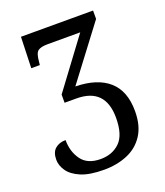

<svg xmlns="http://www.w3.org/2000/svg" viewBox="-134 -805 779 906"><g transform="rotate(-20 255.5 -352.0)"><path d="M233 10Q160 10 117 -8.5Q74 -27 55 -55Q36 -83 36 -111Q36 -149 56.5 -166.5Q77 -184 109 -184Q109 -126 139 -84.5Q169 -43 235 -43Q294 -43 331.5 -79.5Q369 -116 369 -202Q369 -351 224 -351H165V-392L348 -638H185Q150 -638 135.5 -627Q121 -616 118 -576L116 -558H73L78 -714H440V-672L239 -406Q348 -404 406 -353Q464 -302 464 -201Q464 -128 433.5 -81Q403 -34 350.5 -12Q298 10 233 10Z"/></g></svg>

Font: Noto Serif Condensed
Style: Regular
Weight: 400
Width: 3
Designer: Monotype Design Team
Foundry: Monotype Imaging Inc.
Version: Version 2.013; ttfautohint (v1.8.4.7-5d5b)